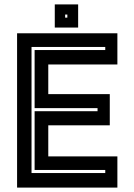

<svg xmlns="http://www.w3.org/2000/svg" viewBox="-20 -851 610 871"><path d="M57.5 0V-700H512.5V-558.5H199V-424H478V-282.5H199V-141.5H512.5V0ZM123 -66H457.5V-80H137V-346.5H422.5V-360.5H137V-624H457.5V-638H123ZM228.5 -726V-831H334.5V-726ZM275.5 -771H285.5V-785H275.5Z"/></svg>

Font: Tourney Thin
Style: Regular
Weight: 100
Designer: Tyler Finck
Foundry: Etcetera Type Co
Version: Version 1.015